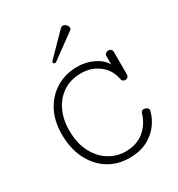

<svg xmlns="http://www.w3.org/2000/svg" viewBox="-194 -942 992 1073"><g transform="rotate(-30 302.5 -405.5)"><path d="M232.9 -659.2Q221.2 -659.2 221.2 -669.9Q221.2 -673.8 224.6 -677.2L356.9 -812Q363.8 -818.8 372.1 -818.8Q383.3 -818.8 392.8 -809.1Q402.3 -799.3 402.3 -789.1Q402.3 -780.3 395.5 -775.4L238.3 -661.1Q236.3 -659.2 232.9 -659.2ZM326.7 8.3Q251.5 8.3 192.1 -29.1Q132.8 -66.4 98.6 -134.8Q64.5 -203.1 64.5 -296.4Q64.5 -381.3 98.6 -445.1Q132.8 -508.8 191.9 -544.2Q251 -579.6 326.2 -579.6Q384.3 -579.6 431.9 -555.7Q479.5 -531.7 499 -495.6V-547.4Q499 -559.6 506.6 -565.7Q514.2 -571.8 522.9 -571.8Q532.2 -571.8 539.6 -565.7Q546.9 -559.6 546.9 -546.9V-403.8Q546.9 -392.1 539.8 -386.5Q532.7 -380.9 524.4 -380.9Q504.9 -380.9 501 -403.8Q489.7 -463.9 441.4 -500.7Q393.1 -537.6 327.6 -537.6Q260.7 -537.6 212.2 -505.9Q163.6 -474.1 137.5 -418.9Q111.3 -363.8 111.3 -293Q111.3 -210.9 141.4 -152.8Q171.4 -94.7 220.7 -64.2Q270 -33.7 327.1 -33.7Q397.9 -33.7 445.3 -72Q492.7 -110.4 512.2 -175.3Q517.1 -189 531.7 -189Q541.5 -189 550.5 -182.6Q559.6 -176.3 559.6 -167.5Q559.6 -165 559.1 -164.1Q550.3 -123 522.2 -83.5Q494.1 -43.9 445.8 -17.8Q397.5 8.3 326.7 8.3Z"/></g></svg>

Font: Cutive Mono
Style: Regular
Weight: 400
Designer: Vernon Adams
Foundry: Vernon Adams
Version: Version 1.110; ttfautohint (v1.8.4.7-5d5b)